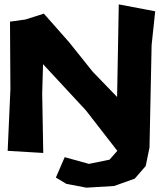

<svg xmlns="http://www.w3.org/2000/svg" viewBox="-20 -700 744 891"><path d="M15.6 0 180.7 9.8 175.8 -265.6 179.7 -402.3 378.9 -187.5 524.4 0 488.3 41 392.6 60.5 280.3 29.3 239.3 124 288.1 153.3 380.9 170.9 509.8 163.1 605.5 128.9 656.2 70.3 673.8 -15.6 683.6 -491.2 700.2 -647.5 531.2 -679.7 523.4 -250 410.2 -367.2 300.8 -503.9 183.6 -636.7 97.7 -609.4 26.4 -599.6 28.3 -285.2Z"/></svg>

Font: MaokenAssortedSans-Lite
Style: Lite
Weight: 400
Version: Version 1.400